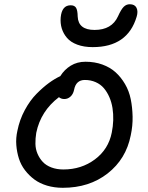

<svg xmlns="http://www.w3.org/2000/svg" viewBox="-20 -874 696 905"><path d="M417 -651.9Q375.5 -651.9 344.2 -663.6Q313 -675.3 295.9 -695.3Q278.8 -715.3 271.2 -739.7Q263.7 -764.2 266.1 -792Q271.5 -849.1 313 -849.1Q330.6 -849.1 338.1 -837.9Q345.7 -826.7 346.2 -795.9Q349.1 -732.9 425.8 -732.9Q506.8 -732.9 536.1 -796.9Q550.8 -829.6 563 -841.8Q575.2 -854 591.8 -854Q615.2 -854 623.5 -837.2Q631.8 -820.3 624 -794.9Q581.5 -651.9 417 -651.9ZM275.9 11.2Q236.3 11.2 201.9 1Q167.5 -9.3 142.3 -27.8Q117.2 -46.4 97.9 -71.5Q78.6 -96.7 69.1 -126.7Q59.6 -156.7 56.9 -189.9Q54.2 -223.1 62 -257.8Q72.3 -309.6 96.9 -355.2Q121.6 -400.9 152.3 -431.9Q183.1 -462.9 210.9 -483.2Q238.8 -503.4 264.2 -515.1Q283.2 -545.9 313.5 -564.5Q343.8 -583 382.8 -583Q426.3 -583 462.6 -569.8Q499 -556.6 524.7 -533.4Q550.3 -510.3 569.3 -477.8Q588.4 -445.3 596.2 -406.7Q604 -368.2 605 -324.7Q606 -281.2 596.2 -235.8Q574.2 -124.5 487.5 -56.6Q400.9 11.2 275.9 11.2ZM150.9 -248Q146.5 -221.2 147 -196Q147.5 -170.9 157 -148.9Q166.5 -127 181.9 -110.6Q197.3 -94.2 222.4 -84.7Q247.6 -75.2 278.8 -75.2Q363.8 -75.2 427.5 -122.8Q491.2 -170.4 506.8 -249Q512.7 -277.8 513.7 -307.4Q514.6 -336.9 510.3 -364.5Q505.9 -392.1 495.4 -416.3Q484.9 -440.4 469.5 -458.5Q454.1 -476.6 430.9 -486.8Q407.7 -497.1 379.9 -497.1Q337.9 -497.1 329.1 -450.2Q324.7 -429.7 312 -418.5Q299.3 -407.2 283.2 -407.2Q268.1 -407.2 257.8 -416Q171.9 -350.6 150.9 -248Z"/></svg>

Font: Shantell Sans Irregular Bouncy
Style: Italic
Weight: 400
Italic angle: -11.31°
Designer: Stephen Nixon, Anya Danilova, Shantell Martin
Foundry: Arrow Type
Version: Version 1.006;[9816181b4]